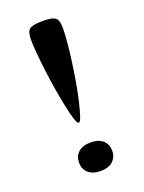

<svg xmlns="http://www.w3.org/2000/svg" viewBox="-122 -670 554 740"><g transform="rotate(-20 154.5 -300.0)"><path d="M145 -194Q139 -194 132 -215Q125 -236 118 -270Q111 -304 104 -345Q97 -386 92 -426.5Q87 -467 84 -501.5Q81 -536 81 -557Q81 -589 93 -599.5Q105 -610 147 -610Q175 -610 189 -605.5Q203 -601 207.5 -589.5Q212 -578 212 -556Q212 -536 209 -501.5Q206 -467 200.5 -426Q195 -385 188 -344.5Q181 -304 173 -270Q165 -236 158 -215Q151 -194 145 -194ZM161 10Q129 10 111 -6Q93 -22 93 -48Q93 -75 110.5 -91Q128 -107 161 -107Q194 -107 211.5 -91Q229 -75 229 -48Q229 -22 211 -6Q193 10 161 10Z"/></g></svg>

Font: Red Rose Medium
Style: Regular
Weight: 500
Designer: Jaikishan Patel
Version: Version 2.000